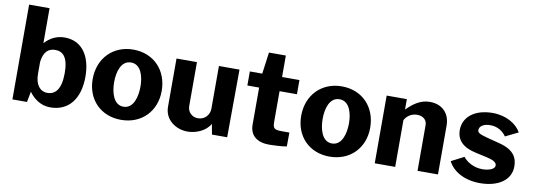

<svg xmlns="http://www.w3.org/2000/svg" viewBox="-58 -1106 4110 1480"><g transform="rotate(10 1997.0 -366.0)"><path d="M369 10C514 10 596 -98 596 -269C596 -431 523 -540 387 -540C320 -540 270 -510 232 -468V-742H72V0H186L202 -83C236 -35 292 10 369 10ZM327 -96C273 -96 232 -141 232 -228V-322C242 -403 279 -433 332 -433C392 -433 434 -393 434 -270C434 -141 389 -96 327 -96Z M923 10C1083 10 1194 -104 1194 -263C1194 -424 1086 -540 924 -540C769 -540 654 -428 654 -262C654 -103 763 10 923 10ZM924 -93C845 -93 821 -190 821 -268C821 -346 845 -439 924 -439C1003 -439 1027 -346 1027 -268C1027 -190 1003 -93 924 -93Z M1505 -105C1459 -105 1423 -139 1423 -186V-530H1263V-152C1263 -50 1353 10 1443 10C1502 10 1582 -16 1619 -81L1634 0H1753L1756 -530H1595V-195C1595 -147 1558 -105 1505 -105Z M2225 -420V-531H2089V-699H1957L1934 -530H1837V-420H1929V-130C1929 -44 1988 0 2080 0C2099 0 2174 -2 2218 -10L2219 -119H2157C2100 -119 2089 -130 2089 -181V-420Z M2555 10C2715 10 2826 -104 2826 -263C2826 -424 2718 -540 2556 -540C2401 -540 2286 -428 2286 -262C2286 -103 2395 10 2555 10ZM2556 -93C2477 -93 2453 -190 2453 -268C2453 -346 2477 -439 2556 -439C2635 -439 2659 -346 2659 -268C2659 -190 2635 -93 2556 -93Z M2908 0H3068V-366C3088 -404 3126 -425 3166 -425C3210 -425 3243 -400 3243 -358V0H3403V-382C3403 -478 3342 -540 3245 -540C3176 -540 3119 -503 3066 -448V-530H2908Z M3732 10C3873 10 3972 -54 3972 -162C3972 -225 3949 -289 3823 -320L3727 -345C3667 -361 3650 -371 3650 -391C3650 -424 3687 -444 3735 -444C3795 -444 3836 -413 3860 -378L3960 -427C3927 -488 3844 -540 3737 -540C3593 -540 3508 -466 3509 -365C3510 -285 3562 -236 3663 -215L3748 -196C3794 -186 3829 -172 3829 -145C3829 -114 3779 -99 3733 -99C3661 -99 3609 -134 3581 -169L3482 -118C3517 -46 3607 10 3732 10Z"/></g></svg>

Font: 18Franklin
Style: Bold
Weight: 700
Designer: Pablo Impallari, Rodrigo Fuenzalida (Modified by Dan O. Williams)
Version: Version 0.025;PS 000.025;hotconv 1.0.88;makeotf.lib2.5.64775